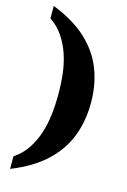

<svg xmlns="http://www.w3.org/2000/svg" viewBox="-136 -840 695 1047"><g transform="rotate(15 211.0 -317.0)"><path d="M32 72Q77 42 105.5 -0.5Q134 -43 151 -94Q168 -145 174.5 -202Q181 -259 181 -319Q181 -378 174.5 -434Q168 -490 151 -540.5Q134 -591 105.5 -633.5Q77 -676 32 -707V-777Q152 -730 225 -662Q298 -594 331.5 -507.5Q365 -421 365 -319Q365 -215 331.5 -128.5Q298 -42 225 26.5Q152 95 32 143Z"/></g></svg>

Font: Noto Serif Thai ExtraBold
Style: Regular
Weight: 800
Version: Version 2.001